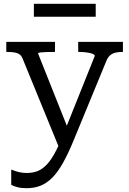

<svg xmlns="http://www.w3.org/2000/svg" viewBox="-20 -757 678 1009"><path d="M352 -44 341 -7 292 23 98 -451Q92 -465 81.5 -472Q71 -479 55.5 -481.5Q40 -484 19 -484H13V-537H269V-484H264Q244 -484 224.5 -483.5Q205 -483 192.5 -481.5Q180 -480 180 -476ZM366 -17Q338 51 311 99Q284 147 255.5 176Q227 205 194 218.5Q161 232 119 232Q92 232 71 226.5Q50 221 39 214V134Q42 135 53.5 139.5Q65 144 82.5 148Q100 152 121 152Q146 152 169.5 145Q193 138 216.5 117Q240 96 264 54.5Q288 13 313 -54L321 -71L478 -463Q478 -470 466 -474.5Q454 -479 435 -481.5Q416 -484 396 -484H391V-537H626V-484H620Q603 -484 587.5 -480.5Q572 -477 559.5 -467Q547 -457 539 -437ZM158 -737H483V-669H158Z"/></svg>

Font: Roboto Serif
Style: Regular
Weight: 400
Designer: Greg Gazdowicz
Foundry: Commercial Type
Version: Version 1.008